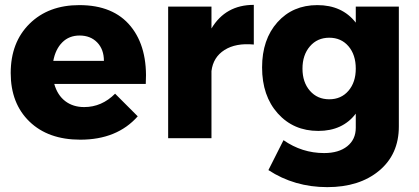

<svg xmlns="http://www.w3.org/2000/svg" viewBox="-20 -568 1721 789"><path d="M306 -547Q446 -547 517 -460Q588 -373 579 -223H203Q216 -177 248 -152.5Q280 -128 326 -128Q398 -128 453 -183L546 -90Q461 6 310 6Q178 6 101 -68.5Q24 -143 24 -268Q24 -394 101.5 -470.5Q179 -547 306 -547ZM199 -318H407Q407 -365 379.5 -393.5Q352 -422 307 -422Q264 -422 236 -394Q208 -366 199 -318Z M849 -451Q907 -548 1023 -548V-385Q949 -392 902.5 -362.5Q856 -333 849 -276V0H671V-541H849Z M1442 -541H1619V-48Q1619 66 1538 133.5Q1457 201 1325 201Q1190 201 1083 131L1145 8Q1221 61 1312 61Q1372 61 1407 33Q1442 5 1442 -43V-101Q1388 -30 1288 -30Q1186 -30 1121.5 -102Q1057 -174 1057 -291Q1057 -406 1120 -476.5Q1183 -547 1284 -547Q1386 -547 1442 -475ZM1442 -286Q1442 -343 1412 -378Q1382 -413 1333 -413Q1284 -413 1253.5 -377.5Q1223 -342 1223 -286Q1223 -230 1253.5 -195Q1284 -160 1333 -160Q1382 -160 1412 -195Q1442 -230 1442 -286Z"/></svg>

Font: Montserrat arm
Style: Bold
Weight: 700
Designer: Julieta Ulanovsky
Foundry: Julieta Ulanovsky
Version: Version 6.000;PS 006.000;hotconv 1.0.88;makeotf.lib2.5.64775